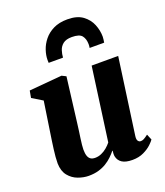

<svg xmlns="http://www.w3.org/2000/svg" viewBox="-154 -953 920 1068"><g transform="rotate(-20 306.0 -419.5)"><path d="M186.5 10Q156.5 10 124.2 -1.8Q92 -13.5 69.8 -40.8Q47.5 -68 46.5 -114Q46.5 -131.5 48.2 -152.5Q50 -173.5 53 -196.5Q56 -219.5 59.5 -243.5Q63 -267.5 66.5 -290.5L93.5 -469.5L32 -507L39.5 -548.5L233.5 -565.5L258.5 -553L225.5 -288Q223 -266.5 219.8 -244.2Q216.5 -222 213.8 -201.8Q211 -181.5 209.2 -165Q207.5 -148.5 207.5 -137.5Q207.5 -114 212.5 -99.8Q217.5 -85.5 227.5 -78.8Q237.5 -72 254 -72Q273.5 -72 291.2 -79.8Q309 -87.5 324.2 -100.2Q339.5 -113 351 -127.5L410.5 -561H567.5L504.5 -109Q502 -90 508 -81.2Q514 -72.5 524.5 -72.5Q533 -72.5 541.8 -76.8Q550.5 -81 568.5 -94.5L582.5 -61Q577 -52 559.2 -35Q541.5 -18 512.5 -4Q483.5 10 445.5 10Q405 10 384 -4Q363 -18 358 -42.5Q357.5 -45.5 357 -49.5Q356.5 -53.5 356.8 -57.8Q357 -62 357.5 -66.8Q358 -71.5 358.5 -75.5L356.5 -76.5Q344 -61 328.2 -45.8Q312.5 -30.5 291.8 -17.8Q271 -5 245.2 2.5Q219.5 10 186.5 10ZM191 -657Q191 -661.5 190.8 -665.5Q190.5 -669.5 190.5 -674.5Q190.5 -701 200.5 -731.2Q210.5 -761.5 232 -788.2Q253.5 -815 287.8 -832Q322 -849 371 -849Q427.5 -849 460.8 -824.8Q494 -800.5 508.8 -764.2Q523.5 -728 523.5 -691Q523 -682.5 522 -673.5Q521 -664.5 519.5 -657H433.5Q434.5 -662.5 435 -667.8Q435.5 -673 435.5 -679Q435 -710.5 420.2 -729.2Q405.5 -748 360.5 -748Q326.5 -748 308.5 -733.8Q290.5 -719.5 283.8 -698.2Q277 -677 276 -657Z"/></g></svg>

Font: Merriweather 24pt Black
Style: Italic
Weight: 900
Italic angle: -7.8°
Designer: Eben Sorkin
Foundry: Eben Sorkin
Version: Version 2.101